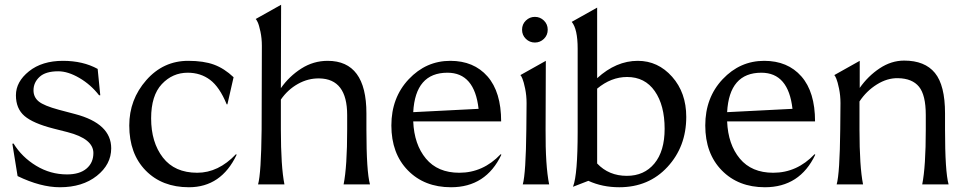

<svg xmlns="http://www.w3.org/2000/svg" viewBox="-20 -776 4062 808"><path d="M232 12Q151 12 54 -35L32 -171L37 -172Q72 -115 132 -78.5Q192 -42 262 -42Q315 -42 344 -66.5Q373 -91 373 -132Q373 -192 264 -220L205 -235Q119 -257 83 -288Q47 -319 47 -375Q47 -432 102 -476Q157 -520 245 -520Q329 -520 391 -486L402 -375H397Q362 -420 314 -448Q266 -476 225 -476Q172 -476 146.5 -452.5Q121 -429 121 -396Q121 -367 143 -349Q165 -331 228 -314L296 -296Q448 -256 448 -152Q448 -84 387.5 -36Q327 12 232 12Z M934 -337Q904 -410 864 -440Q824 -470 770 -470Q706 -470 661 -422Q616 -374 616 -278Q616 -177 665.5 -113Q715 -49 810 -49Q899 -49 973 -127L976 -125Q911 12 775 12Q662 12 593 -58.5Q524 -129 524 -248Q524 -357 595.5 -438.5Q667 -520 772 -520Q837 -520 880.5 -504Q924 -488 963 -451L937 -337Z M1441 -292Q1441 -444 1324 -446Q1277 -447 1234 -423Q1191 -399 1162 -357V-231Q1162 -75 1177 0H1066Q1079 -46 1081 -231L1082 -583Q1082 -615 1076 -643Q1070 -671 1064.5 -682.5Q1059 -694 1056 -696L1163 -756L1162 -405Q1197 -455 1248 -487.5Q1299 -520 1359 -520Q1522 -520 1522 -299V-231Q1522 -54 1537 0H1426Q1441 -75 1441 -231Z M1863 -470Q1728 -470 1719 -304L1994 -318Q1977 -470 1863 -470ZM1627 -248Q1627 -365 1700 -442.5Q1773 -520 1875 -520Q1974 -520 2031.5 -454.5Q2089 -389 2089 -265H1719Q1723 -168 1772.5 -108.5Q1822 -49 1913 -49Q2013 -49 2087 -127L2090 -125Q2025 12 1878 12Q1766 12 1696.5 -59Q1627 -130 1627 -248Z M2180 0Q2193 -46 2195 -231L2196 -342Q2196 -374 2190 -403Q2184 -432 2178.5 -445Q2173 -458 2170 -460L2277 -520L2276 -231Q2275 -79 2291 0ZM2269 -612.5Q2253 -597 2231 -597Q2209 -597 2193 -612.5Q2177 -628 2177 -651Q2177 -674 2193 -689.5Q2209 -705 2231 -705Q2253 -705 2269 -689.5Q2285 -674 2285 -651Q2285 -628 2269 -612.5Z M2391 10 2392 8Q2411 -42 2411 -222V-571Q2411 -654 2386 -684L2493 -744V-447Q2573 -520 2664 -520Q2749 -520 2808.5 -453Q2868 -386 2868 -284Q2868 -159 2789 -73.5Q2710 12 2586 12Q2515 12 2456 -15L2394 9ZM2493 -88Q2542 -36 2618 -36Q2691 -36 2734 -88Q2777 -140 2777 -234Q2777 -333 2735.5 -392.5Q2694 -452 2619 -452Q2552 -452 2493 -403Z M3184 -470Q3049 -470 3040 -304L3315 -318Q3298 -470 3184 -470ZM2948 -248Q2948 -365 3021 -442.5Q3094 -520 3196 -520Q3295 -520 3352.5 -454.5Q3410 -389 3410 -265H3040Q3044 -168 3093.5 -108.5Q3143 -49 3234 -49Q3334 -49 3408 -127L3411 -125Q3346 12 3199 12Q3087 12 3017.5 -59Q2948 -130 2948 -248Z M3501 0Q3514 -46 3516 -231L3517 -342Q3517 -374 3511 -403Q3505 -432 3499.5 -445Q3494 -458 3491 -460L3598 -520V-406Q3633 -456 3682 -488.5Q3731 -521 3785 -521Q3872 -521 3914.5 -469Q3957 -417 3957 -299V-231Q3957 -54 3972 0H3861Q3876 -75 3876 -231V-292Q3876 -376 3847.5 -411Q3819 -446 3759 -447Q3714 -448 3670 -420.5Q3626 -393 3597 -349V-231Q3597 -75 3612 0Z"/></svg>

Font: Coconat
Style: Regular
Weight: 400
Designer: Sara Lavazza
Foundry: Collletttivo
Version: Version 1.000;Glyphs 3.2 (3217)